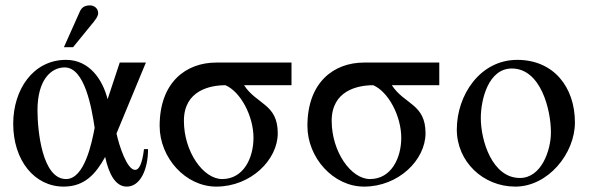

<svg xmlns="http://www.w3.org/2000/svg" viewBox="-20 -682 2184 712"><path d="M331 -208C321 -155 294 -18 225 -18C136 -18 119 -199 119 -273C119 -387 170 -432 220 -432C294 -432 320 -282 331 -208ZM514 -129C507 -72 495 -52 481 -52C451 -52 422 -141 412 -187L521 -450H424L379 -314C361 -386 312 -460 225 -460C103 -460 29 -350 29 -223C29 -87 108 10 216 10C294 10 335 -37 370 -100C384 -35 409 10 450 10C500 10 529 -53 529 -129ZM217 -507H251L317 -588C333 -607 344 -621 344 -633C344 -653 327 -662 314 -662C293 -662 283 -654 276 -639Z M920 -171C920 -96 883 -18 804 -18C734 -18 662 -119 662 -234C662 -346 758 -366 816 -366C872 -342 920 -252 920 -171ZM1061 -366V-450H782C670 -450 572 -377 572 -215C572 -97 668 10 782 10C910 10 1010 -89 1010 -188C1010 -297 932 -294 885 -366Z M1468 -171C1468 -96 1431 -18 1352 -18C1282 -18 1210 -119 1210 -234C1210 -346 1306 -366 1364 -366C1420 -342 1468 -252 1468 -171ZM1609 -366V-450H1330C1218 -450 1120 -377 1120 -215C1120 -97 1216 10 1330 10C1458 10 1558 -89 1558 -188C1558 -297 1480 -294 1433 -366Z M2023 -191C2023 -125 1988 -22 1908 -22C1805 -22 1763 -161 1763 -244C1763 -313 1791 -428 1878 -428C1985 -428 2023 -276 2023 -191ZM2112 -228C2112 -358 2034 -460 1898 -460C1760 -460 1674 -329 1674 -202C1674 -82 1772 10 1891 10C2012 10 2112 -112 2112 -228Z"/></svg>

Font: XITS
Style: Regular
Weight: 400
Designer: MicroPress Inc., with final additions and corrections provided by Coen Hoffman, Elsevier (retired)
Version: Version 1.302